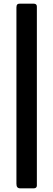

<svg xmlns="http://www.w3.org/2000/svg" viewBox="-20 -867 291 1052"><path d="M165 165C176 165 182 159 182 150V-831C182 -842 176 -847 163 -847H89C76 -847 70 -842 70 -826V140C70 157 76 165 92 165Z"/></svg>

Font: Libre Franklin
Style: Bold
Weight: 700
Designer: Pablo Impallari, Rodrigo Fuenzalida
Foundry: Impallari Type
Version: Version 1.002; ttfautohint (v1.5)